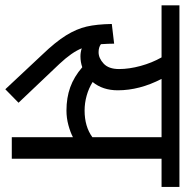

<svg xmlns="http://www.w3.org/2000/svg" viewBox="-26 -682 712 741"><g transform="rotate(90 330.5 -311.0)"><path d="M681 -578H572V0H489V-236Q470 -226 442.5 -218.5Q415 -211 386 -211Q337 -211 296.5 -225.5Q256 -240 219 -272Q199 -265 177 -265Q161 -265 146 -270Q161 -232 206 -184L356 -26L304 25L171 -117Q121 -169 96 -209.5Q71 -250 62 -289Q53 -328 52 -386L128 -395Q128 -374 130 -344Q142 -335 161 -335Q184 -335 205 -354.5Q226 -374 226 -414Q226 -453 214 -497Q202 -541 181 -578H-20V-647H681ZM489 -578H264Q308 -493 308 -409Q308 -351 276 -312Q300 -297 328.5 -289Q357 -281 386 -281Q448 -281 489 -311Z"/></g></svg>

Font: Martel Sans
Style: Regular
Weight: 400
Designer: Dan Reynolds and Mathieu Réguer
Foundry: Dan Reynolds and Mathieu Réguer
Version: Version 1.002; ttfautohint (v1.1) -l 5 -r 5 -G 72 -x 0 -D la